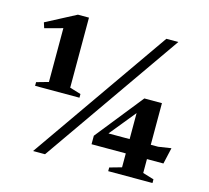

<svg xmlns="http://www.w3.org/2000/svg" viewBox="-99 -792 987 907"><g transform="rotate(15 395.0 -338.5)"><path d="M124 -334.5V-643L153 -605.5L36.5 -574L28 -600.5L174 -677H228V-334.5L282.5 -318V-300H65.5V-318ZM136 0 607 -675H665.5L194.5 0ZM562 -319 587.5 -331 437 -146 430 -172.5H701.5L764 -182L746 -102.5H394.5V-144L579.5 -376H665.5V-34.5L720 -18V0H503.5V-18L562 -34.5Z"/></g></svg>

Font: Newsreader 24pt
Style: Bold
Weight: 700
Designer: Hugues Gentile
Foundry: Production Type
Version: Version 1.003